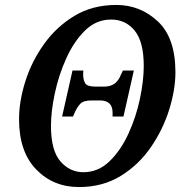

<svg xmlns="http://www.w3.org/2000/svg" viewBox="-20 -745 745 776"><path d="M299 11Q395 11 468 -34Q541 -79 590 -150.5Q639 -222 664 -302.5Q689 -383 689 -453Q689 -592 618 -658.5Q547 -725 450 -725Q354 -725 281 -681Q208 -637 158 -567Q108 -497 82.5 -416.5Q57 -336 57 -263Q57 -132 126 -60.5Q195 11 299 11ZM317 -49Q262 -49 224 -93Q186 -137 186 -236Q186 -294 201.5 -367.5Q217 -441 248 -509.5Q279 -578 324 -622Q369 -666 429 -666Q488 -666 524.5 -621Q561 -576 561 -479Q561 -419 545.5 -345.5Q530 -272 499 -204.5Q468 -137 422.5 -93Q377 -49 317 -49ZM231 -274H275L283 -292Q293 -314 305.5 -326.5Q318 -339 350 -339H386Q435 -338 435 -290V-274H479L521 -460H477L469 -444Q451 -395 402 -395H365Q332 -395 324 -409Q316 -423 316 -446L317 -460H273Z"/></svg>

Font: Noto Serif SemiCondensed Semi
Style: Italic
Weight: 600
Width: 4
Italic angle: -12°
Designer: Monotype Design Team
Foundry: Monotype Imaging Inc.
Version: Version 1.901